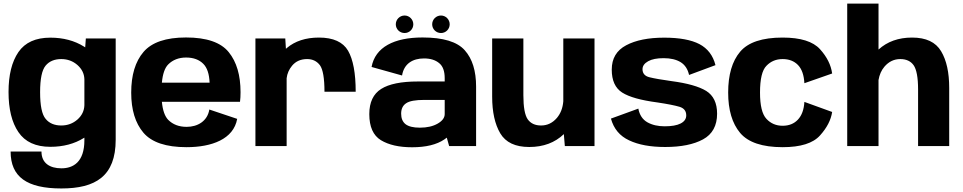

<svg xmlns="http://www.w3.org/2000/svg" viewBox="-20 -805 5306 1058"><path d="M318 233.5C506 233.5 617.5 166.5 617.5 -35.5V-593H453L449.5 -544C447.5 -545.5 445 -547 442.5 -548.5C390.5 -581 328.5 -597.5 257.5 -597.5C176.5 -597.5 118 -571 81.5 -518C45 -464.5 27 -391.5 27 -298C27 -204.5 45 -130.5 81.5 -77C118 -23 176.5 4 257.5 4C328.5 4 390.5 -12.5 442.5 -45C443.5 -45.5 444 -46 445 -46.5V-32C445 89 382.5 122.5 318.5 122.5C254.5 122.5 208.5 94 208.5 30H38.5C38.5 170 128.5 233.5 318 233.5ZM445 -368.5V-225.5C444 -194 431 -168 407 -146.5C382 -124.5 352 -113.5 317.5 -113.5C280.5 -113.5 251.5 -125.5 231.5 -150C211 -174 201 -223 201 -297C201 -370.5 211 -419 231.5 -443.5C251.5 -467.5 280.5 -479.5 317.5 -479.5C352 -479.5 382 -468.5 407 -446.5C431 -425 444 -399.5 445 -368.5Z M1008 6C1147.5 6 1267 -38.5 1287 -150L1133.5 -201.5C1123 -137 1068.5 -106 1008.5 -106C966 -106 932.5 -119 907 -144.5C888.5 -163.5 876.5 -196.5 872 -244H1302.5C1304.5 -259 1305.5 -276.5 1305.5 -297C1305.5 -390 1284 -464 1240.5 -517.5C1197 -571.5 1118.5 -598.5 1005 -598.5C894.5 -598.5 816.5 -572 771 -519C725.5 -466 703 -391 703 -294.5C703 -200 725.5 -126.5 770.5 -73.5C816 -20.5 895 6 1008 6ZM872 -349.5C876.5 -397.5 888 -431 907 -450C932 -475 965 -488 1005.5 -488C1046 -488 1078 -476 1100.5 -453C1121.5 -432 1133 -397.5 1135 -349.5Z M1768 -299.5H1940C1940 -401.5 1926 -477 1898 -525.5C1870 -573.5 1816.5 -598 1737.5 -598C1664.5 -598 1605.5 -578.5 1560.5 -540.5C1559 -539 1557 -537.5 1555.5 -536L1552 -593H1387.5V0H1559.5V-374C1562.5 -399.5 1572.5 -422.5 1589.5 -443C1610 -467.5 1637.5 -479.5 1672.5 -479.5C1702.5 -479.5 1726 -468 1743 -445.5C1759.5 -422.5 1768 -374 1768 -299.5Z M2455 0H2603.5V-327.5C2603.5 -414 2583 -481 2541 -528C2499.5 -575 2422 -598.5 2308.5 -598.5C2151.5 -598.5 2047.5 -545 2027.5 -436L2195.5 -389C2206 -454 2254 -483 2316.5 -483C2351 -483 2379 -474.5 2399.5 -457.5C2420.5 -441 2430.5 -413 2430.5 -374V-356H2283C2191.5 -356 2124 -342.5 2080.5 -315C2037 -287.5 2015 -241.5 2015 -176C2015 -106.5 2036.5 -58.5 2079 -32.5C2122 -6.5 2179 6.5 2251 6.5C2327 6.5 2386.5 -8 2429 -37C2433.5 -40 2438 -43 2442 -46.5ZM2430.5 -176.5C2430.5 -156.5 2418 -139 2392 -124C2366 -109 2333.5 -101.5 2293.5 -101.5C2257.5 -101.5 2231.5 -108 2215 -120.5C2198.5 -133.5 2190.5 -153 2190.5 -178.5C2190.5 -204.5 2199.5 -224 2218 -236C2236 -248.5 2269.5 -254.5 2319 -254.5H2430.5ZM2209.5 -623C2236 -623 2257.5 -644.5 2257.5 -671C2257.5 -697.5 2236 -719.5 2209.5 -719.5C2182.5 -719.5 2161 -697.5 2161 -671C2161 -644.5 2182.5 -623 2209.5 -623ZM2410 -623C2436.5 -623 2458 -644.5 2458 -671C2458 -697.5 2436.5 -719.5 2410 -719.5C2383 -719.5 2361.5 -697.5 2361.5 -671C2361.5 -644.5 2383 -623 2410 -623Z M3092.5 0H3256V-593H3084V-247C3081 -210 3069.5 -180 3049 -155.5C3025 -127.5 2996 -113.5 2961.5 -113.5C2928.5 -113.5 2904 -125 2888 -147.5C2872 -170.5 2864 -215 2864 -280.5V-593H2692V-272.5C2692 -188 2707 -120.5 2736.5 -70.5C2766.5 -20 2819.5 5 2896.5 5C2974.5 5 3038 -19 3087 -66Z M3645.5 5C3733 5 3802.5 -9 3854 -37C3905.5 -65 3931.5 -112.5 3931.5 -178.5C3931.5 -237 3911.5 -279 3871.5 -304C3831.5 -328.5 3767.5 -346.5 3680.5 -358C3626.5 -365.5 3586.5 -372.5 3560 -379C3534 -385 3520.5 -400 3520.5 -423.5C3520.5 -441.5 3531 -456 3551.5 -467.5C3572 -479 3600.5 -484.5 3637 -484.5C3675.5 -484.5 3706.5 -477 3730.5 -462.5C3754.5 -447.5 3770 -424 3777 -392L3922.5 -446C3909 -499.5 3879.5 -538 3834 -562C3789 -585.5 3724 -597.5 3640 -597.5C3553 -597.5 3483 -583.5 3430.5 -555.5C3377.5 -527.5 3351 -483 3351 -421.5C3351 -361.5 3370 -319.5 3408.5 -295C3447 -270.5 3511.5 -252.5 3602.5 -240.5C3659 -232 3699.5 -224 3724.5 -216.5C3749 -209 3761.5 -193.5 3761.5 -169C3761.5 -150 3751 -135 3730.5 -124.5C3710 -114 3680.5 -109 3642.5 -109C3606 -109 3574.5 -116 3547.5 -131C3521 -146 3504 -171.5 3497.5 -206.5L3346.5 -151.5C3362 -95.5 3395 -55.5 3447 -31.5C3498.5 -7 3564.5 5 3645.5 5Z M4292.5 6C4391.5 6 4460 -15.5 4498.5 -58.5C4537 -101 4559 -144.5 4565.5 -188L4412.5 -243.5C4410 -201.5 4398.5 -169 4377 -146C4356 -123.5 4328 -112 4292.5 -112C4257 -112 4227 -124.5 4203.5 -150C4179.5 -175.5 4168 -224 4168 -295C4168 -369 4179.5 -418.5 4203.5 -442.5C4227 -467 4256.5 -479.5 4292.5 -479.5C4328 -479.5 4356 -468.5 4377 -447C4398.5 -425 4410 -391.5 4412.5 -346.5L4565.5 -400C4559 -447 4537 -491.5 4498.5 -534C4460 -576.5 4391.5 -598 4292.5 -598C4180.5 -598 4102.5 -572 4058.5 -520C4014.5 -468 3992.5 -393 3992.5 -295C3992.5 -199 4014.5 -125 4058.5 -72.5C4102.5 -20.5 4180.5 6 4292.5 6Z M4648.5 0H4821V-364C4826 -393 4836.5 -417.5 4853.5 -437.5C4877.5 -465.5 4906.5 -479.5 4941 -479.5C4974 -479.5 4998.5 -468 5014.5 -445.5C5030.5 -422.5 5039 -378 5039 -312.5V0H5210.5V-320.5C5210.5 -405 5196 -472.5 5166 -522.5C5136 -573 5083 -598 5006 -598C4931 -598 4869.5 -576 4821 -532V-785H4648.5Z"/></svg>

Font: Anybody
Style: Bold
Weight: 700
Designer: Tyler Finck
Foundry: Etcetera Type Company
Version: Version 1.110